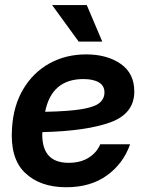

<svg xmlns="http://www.w3.org/2000/svg" viewBox="-20 -748 592 779"><path d="M248.5 11.7Q142.6 11.7 81.3 -47.1Q20 -106 28.8 -228Q34.2 -319.3 74.5 -386.7Q114.7 -454.1 180.7 -490.7Q246.6 -527.3 329.6 -527.3Q414.1 -527.3 469.5 -489Q524.9 -450.7 524.9 -376.5Q524.9 -287.1 428 -251.7Q331.1 -216.3 151.9 -211.9Q151.4 -207.5 151.4 -202.1Q151.4 -87.4 258.3 -87.4Q307.1 -87.4 340.1 -108.4Q373 -129.4 386.7 -162.6H507.8Q480.5 -84.5 414.1 -36.4Q347.7 11.7 248.5 11.7ZM163.1 -294.4Q260.3 -296.4 312.3 -305.2Q364.3 -314 384 -330.8Q403.8 -347.7 403.8 -373Q403.8 -400.4 381.1 -413.8Q358.4 -427.2 318.4 -427.2Q189.5 -427.2 163.1 -294.4ZM299.3 -579.1 191.4 -727.5H332L395 -579.1Z"/></svg>

Font: Inter Display Semi Bold
Style: Italic
Weight: 600
Italic angle: -9.39999°
Designer: Rasmus Andersson
Foundry: rsms
Version: Version 4.000;git-4fc901f